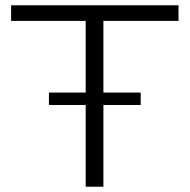

<svg xmlns="http://www.w3.org/2000/svg" viewBox="-20 -706 717 726"><path d="M304 0V-627H22V-686H655V-627H371V0ZM165 -309V-356H512V-309Z"/></svg>

Font: Archivo SemiExpanded ExtraLight
Style: Regular
Weight: 250
Width: 6
Designer: Hector Gatti
Foundry: Omnibus-Type
Version: Version 2.001